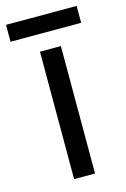

<svg xmlns="http://www.w3.org/2000/svg" viewBox="-127 -728 511 780"><g transform="rotate(-15 128.5 -338.5)"><path d="M173 0H85V-536H173ZM277 -677V-606H-20V-677Z"/></g></svg>

Font: Noto Sans Lisu
Style: Regular
Weight: 400
Designer: Monotype Design Team. David Williams.
Foundry: Monotype Imaging Inc.
Version: Version 2.102